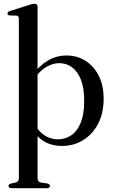

<svg xmlns="http://www.w3.org/2000/svg" viewBox="-20 -762 605 1017"><path d="M179 -726.5V180.5Q179 191.5 183.2 197.2Q187.5 203 196.5 205L231.5 210Q238 212 241.2 215Q244.5 218 244.5 223Q244.5 228.5 240.2 231.8Q236 235 228.5 235H40.5Q33.5 235 29.2 231.8Q25 228.5 25 223Q25 218.5 28.5 215.2Q32 212 38.5 210L62.5 205Q71 203 75.5 197.2Q80 191.5 80 181V-662.5Q80 -671 76.8 -674.8Q73.5 -678.5 67 -679.5L31.5 -680Q25.5 -681 22.5 -683.8Q19.5 -686.5 19.5 -690.5Q19.5 -699.5 34 -704L134.5 -736Q145.5 -739.5 151.8 -740.8Q158 -742 164 -742Q171 -742 175 -738Q179 -734 179 -726.5ZM161.5 -345.5 151 -363.5Q188 -414 233.2 -441Q278.5 -468 333 -468Q389.5 -468 434 -439.2Q478.5 -410.5 503.8 -359.2Q529 -308 529 -240Q529 -162.5 499.5 -106.2Q470 -50 420 -19.5Q370 11 308.5 11Q252.5 11 211.5 -14.2Q170.5 -39.5 145 -88L161.5 -108.5Q182.5 -67 215.2 -45.5Q248 -24 286.5 -24Q326.5 -24 358 -45.8Q389.5 -67.5 407.8 -112.5Q426 -157.5 426 -227Q426 -295 408.8 -339.2Q391.5 -383.5 361.8 -405.5Q332 -427.5 294 -427.5Q259 -427.5 225 -407.2Q191 -387 161.5 -345.5Z"/></svg>

Font: Fraunces 60pt
Style: Regular
Weight: 400
Version: Version 1.000;[b76b70a41]